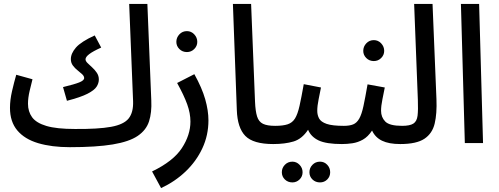

<svg xmlns="http://www.w3.org/2000/svg" viewBox="-20 -731 2551 981"><path d="M337 21Q244 21 175 0.5Q106 -20 68.5 -64.5Q31 -109 31 -180Q31 -220 41.5 -265.5Q52 -311 63 -349L146 -326Q140 -303 131.5 -267Q123 -231 123 -201Q123 -161 144 -132Q165 -103 217 -87.5Q269 -72 363 -72Q482 -71 547.5 -83Q613 -95 637.5 -126Q662 -157 660 -214L640 -711H733L753 -218Q756 -156 741.5 -111Q727 -66 683.5 -36.5Q640 -7 556 7Q472 21 337 21ZM322 -216 302 -286Q360 -300 385 -310Q410 -320 410 -332Q410 -342 400 -351.5Q390 -361 376.5 -371.5Q363 -382 352.5 -396Q342 -410 342 -429Q342 -458 368 -488Q394 -518 464 -550L497 -488Q455 -469 436 -454.5Q417 -440 417 -428Q417 -419 427 -409Q437 -399 450.5 -387Q464 -375 474.5 -359.5Q485 -344 485 -325Q485 -306 473.5 -288Q462 -270 427 -252Q392 -234 322 -216Z M803 230 757 145Q865 93 909 26Q953 -41 953 -110Q953 -152 936.5 -198Q920 -244 885 -307L973 -352Q1012 -282 1028.5 -224Q1045 -166 1045 -116Q1045 -40 1014 26.5Q983 93 928.5 145Q874 197 803 230ZM935 -465Q912 -465 896.5 -480.5Q881 -496 881 -517Q881 -539 896.5 -555.5Q912 -572 935 -572Q957 -572 972.5 -555.5Q988 -539 988 -517Q988 -496 972.5 -480.5Q957 -465 935 -465Z M1376 5Q1274 5 1233.5 -36.5Q1193 -78 1190 -169L1170 -711H1263L1283 -212Q1285 -163 1293.5 -136Q1302 -109 1323.5 -98.5Q1345 -88 1386 -88Q1410 -88 1421.5 -75.5Q1433 -63 1433 -43Q1433 -23 1419 -9Q1405 5 1376 5Z M1376 5 1386 -88Q1426 -88 1450 -96Q1474 -104 1487.5 -126Q1501 -148 1510.5 -190.5Q1520 -233 1532 -301L1620 -284Q1615 -258 1608 -224Q1601 -190 1601 -165Q1601 -143 1610.5 -125.5Q1620 -108 1649 -98Q1678 -88 1737 -88Q1762 -88 1773 -75.5Q1784 -63 1784 -43Q1784 -23 1770.5 -9Q1757 5 1727 5Q1647 5 1608 -13.5Q1569 -32 1554 -68Q1523 -21 1479.5 -8Q1436 5 1376 5ZM1615 201Q1592 201 1576.5 186Q1561 171 1561 149Q1561 127 1576.5 111Q1592 95 1615 95Q1637 95 1652 111Q1667 127 1667 149Q1667 171 1652 186Q1637 201 1615 201ZM1474 201Q1451 201 1435.5 186Q1420 171 1420 149Q1420 127 1435.5 111Q1451 95 1474 95Q1495 95 1510.5 111Q1526 127 1526 149Q1526 171 1510.5 186Q1495 201 1474 201Z M1727 5 1737 -88Q1766 -88 1784.5 -95.5Q1803 -103 1815.5 -125Q1828 -147 1837 -189Q1846 -231 1858 -300L1946 -284Q1941 -258 1934 -224Q1927 -190 1927 -165Q1927 -132 1948.5 -110Q1970 -88 2035 -88Q2060 -88 2071 -75.5Q2082 -63 2082 -43Q2082 -23 2068.5 -9Q2055 5 2025 5Q1967 5 1932 -12Q1897 -29 1881 -64Q1860 -32 1834 -17.5Q1808 -3 1780.5 1Q1753 5 1727 5ZM1890 -419Q1867 -419 1851.5 -434.5Q1836 -450 1836 -471Q1836 -493 1851.5 -509.5Q1867 -526 1890 -526Q1912 -526 1927.5 -509.5Q1943 -493 1943 -471Q1943 -450 1927.5 -434.5Q1912 -419 1890 -419Z M2025 5 2034 -88Q2074 -88 2092 -99.5Q2110 -111 2113.5 -140Q2117 -169 2115 -221L2096 -711H2190L2210 -224Q2213 -151 2201 -100Q2189 -49 2148.5 -22Q2108 5 2025 5Z M2355 0 2335 -711H2428L2448 0Z"/></svg>

Font: Noto Sans Arabic UI Cn Md
Style: Regular
Weight: 500
Width: 3
Designer: Monotype Design Team, Nadine Chahine and Nizar Qandah
Foundry: Monotype Imaging Inc.
Version: Version 2.010; ttfautohint (v1.8.4.7-5d5b)